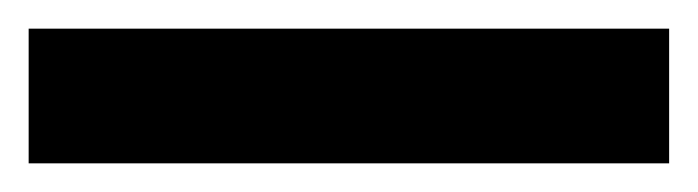

<svg xmlns="http://www.w3.org/2000/svg" viewBox="-25 98 487 134"><path d="M442 118H-5V212H442Z"/></svg>

Font: Mint Spirit
Style: Bold
Weight: 700
Designer: HARENDAL Hirwen
Foundry: Arkandis Digital Foundry.
Version: Version 1.004;FFEdit